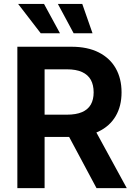

<svg xmlns="http://www.w3.org/2000/svg" viewBox="-20 -968 695 988"><path d="M69.3 0V-727.5H347.7Q430.7 -727.5 488.3 -698.2Q545.9 -668.9 575.7 -616.2Q605.5 -563.5 605.5 -492.7Q605.5 -421.9 575.2 -370.4Q544.9 -318.8 486.8 -291Q428.7 -263.2 344.7 -263.2H151.4V-377.9H324.2Q371.6 -377.9 402.1 -391.1Q432.6 -404.3 447.3 -429.9Q461.9 -455.6 461.9 -492.7Q461.9 -530.8 447.3 -557.1Q432.6 -583.5 402.1 -597.4Q371.6 -611.3 323.7 -611.3H209.5V0ZM476.6 0 299.8 -330.6H451.7L632.3 0ZM358.9 -796.9 277.8 -947.8H403.3L456.1 -796.9ZM189.5 -796.9 73.2 -947.8H206.5L288.6 -796.9Z"/></svg>

Font: Inter
Style: 650
Weight: 650
Designer: Rasmus Andersson
Foundry: rsms
Version: Version 4.001;git-66647c0bb